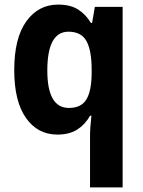

<svg xmlns="http://www.w3.org/2000/svg" viewBox="-20 -576 624 836"><path d="M372 17Q372 -19 378 -72H372Q351 -34 316.5 -12Q282 10 230 10Q144 10 93 -62.5Q42 -135 42 -271Q42 -410 94.5 -483Q147 -556 233 -556Q286 -556 319.5 -535Q353 -514 376 -476H381L393 -546H514V240H372ZM280 -106Q333 -106 355.5 -142Q378 -178 379 -253V-274Q379 -356 356.5 -397Q334 -438 278 -438Q186 -438 186 -269Q186 -106 280 -106Z"/></svg>

Font: Noto Sans Devanagari UI SemiCondensed
Style: Bold
Weight: 700
Width: 4
Designer: Jelle Bosma - Monotype Design Team
Foundry: Monotype Imaging Inc.
Version: Version 2.004; ttfautohint (v1.8.4.7-5d5b)